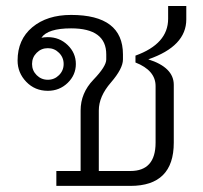

<svg xmlns="http://www.w3.org/2000/svg" viewBox="-20 -609 665 629"><path d="M85 -399.4Q85 -377.9 100.1 -362.8Q115.2 -347.7 136.7 -347.7Q158.2 -347.7 173.3 -362.8Q188.5 -377.9 188.5 -399.4Q188.5 -420.9 173.3 -436Q158.2 -451.2 136.7 -451.2Q115.2 -451.2 100.1 -436Q85 -420.9 85 -399.4ZM549.3 -331.1Q549.3 -331.1 549.3 -141.6Q549.3 0 407.2 0H164.6V-48.8H244.1V-247.1Q244.1 -304.2 286.1 -347.9Q328.1 -391.6 328.1 -414.1V-430.7Q328.1 -516.1 212.9 -516.1Q136.7 -516.1 115.7 -485.4Q126 -487.3 136.7 -487.3Q174.8 -487.3 201.7 -461.4Q228.5 -435.5 228.5 -399.4Q228.5 -363.3 201.7 -337.4Q174.8 -311.5 136.7 -311.5Q94.2 -311.5 65.9 -341.1Q37.6 -370.6 37.6 -410.6Q37.6 -479.5 85.9 -519.8Q134.3 -560.1 212.9 -560.1Q382.8 -560.1 382.8 -430.7V-414.1Q382.8 -384.3 343.3 -338.6Q303.7 -293 303.7 -247.1V-48.8H407.2Q489.7 -48.8 489.7 -141.6V-327.1Q489.7 -378.4 423.8 -404.3V-426.8Q530.8 -465.3 530.8 -547.4V-589.4H590.3V-545.4Q590.3 -457.5 465.8 -414.6Q549.3 -388.2 549.3 -331.1Z"/></svg>

Font: Roboto Web
Style: Light
Weight: 300
Designer: Google
Version: Version 1.200310; 2013